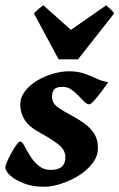

<svg xmlns="http://www.w3.org/2000/svg" viewBox="-33 -691 453 729"><path d="M377.9 -378.9Q369.1 -365.7 354.2 -345.7Q339.4 -325.7 325.7 -310.3Q312 -294.9 305.2 -294.9Q297.4 -294.9 287.1 -304.9Q276.9 -314.9 264.4 -328.1Q252 -341.3 237.3 -351.3Q222.7 -361.3 205.6 -361.3Q180.2 -361.3 172.4 -351.1Q164.6 -340.8 164.6 -323.7Q164.6 -299.8 185.1 -284.9Q205.6 -270 241.2 -251Q266.1 -237.8 288.3 -221.7Q310.5 -205.6 324.7 -183.3Q338.9 -161.1 338.9 -129.4Q338.9 -98.1 318.4 -71.3Q297.9 -44.4 265.9 -24.4Q233.9 -4.4 198.7 6.8Q163.6 18.1 134.3 18.1Q90.3 18.1 57.1 5.1Q23.9 -7.8 5.6 -24.9Q-12.7 -42 -12.7 -54.7Q-12.7 -61.5 -5.9 -77.6Q1 -93.8 10.7 -111.3Q20.5 -128.9 29.8 -141.4Q39.1 -153.8 43.9 -153.8Q50.8 -153.8 59.3 -137.5Q67.9 -121.1 80.8 -99.9Q93.8 -78.6 113 -62.3Q132.3 -45.9 159.7 -45.9Q215.3 -45.9 215.3 -94.2Q215.3 -123 186 -144.8Q156.7 -166.5 123 -184.6Q75.7 -210 59.8 -237.1Q43.9 -264.2 43.9 -293Q43.9 -321.3 61.8 -344.7Q79.6 -368.2 107.9 -385Q136.2 -401.9 168.5 -411.1Q200.7 -420.4 229 -420.4Q262.2 -420.4 287.4 -411.4Q312.5 -402.3 334.2 -392.3Q356 -382.3 377.9 -378.9ZM400.4 -640.1 263.2 -465.8H189.5L95.7 -640.1Q102.5 -647.5 113.3 -656.7Q124 -666 131.8 -670.9L236.3 -577.6L370.1 -670.9Q375.5 -666 385.5 -657.2Q395.5 -648.4 400.4 -640.1Z"/></svg>

Font: Dai Banna SIL
Style: Bold Italic
Weight: 700
Italic angle: -11°
Designer: Victor Gaultney
Foundry: SIL International
Version: Version 4.000